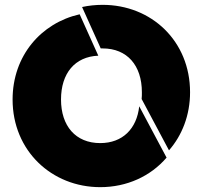

<svg xmlns="http://www.w3.org/2000/svg" viewBox="-20 -766 837 793"><path d="M678 -145C732 -207 765 -290 765 -385C765 -597 605 -746 404 -746C375 -746 346 -743 319 -737L396 -566H404C505 -566 566 -496 566 -385C566 -375 566 -366 565 -357ZM555 -327C545 -234 486 -175 394 -175C292 -175 232 -246 232 -355C232 -463 289 -532 386 -536L309 -707C150 -671 32 -536 32 -355C32 -143 194 7 394 7C504 7 602 -38 668 -115Z"/></svg>

Font: Poppins STUK1
Style: Regular
Weight: 400
Designer: Jonny Pinhorn (original), Sammy Jo Hughes (modified version)
Foundry: Type Mafia
Version: Version 1.002;hotconv 1.0.109;makeotfexe 2.5.65596